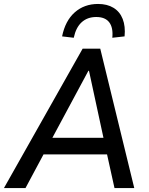

<svg xmlns="http://www.w3.org/2000/svg" viewBox="-44 -951 755 971"><path d="M-24 0 374 -705H463L635 0H535L491 -199L527 -170H143L191 -198L85 0ZM403 -593 209 -232 191 -254H506L484 -232L406 -593ZM329 -760 270 -767Q286 -846 334 -888.5Q382 -931 452 -931Q498 -931 530 -911.5Q562 -892 576.5 -855Q591 -818 586 -767L524 -760Q529 -811 508.5 -838Q488 -865 443 -865Q398 -865 369 -838.5Q340 -812 329 -760Z"/></svg>

Font: Nunito Sans 10pt SemiCondensed SemiBold
Style: Italic
Weight: 600
Width: 4
Italic angle: -9°
Designer: Vernon Adams
Foundry: Vernon Adams
Version: Version 3.101;gftools[0.9.27]